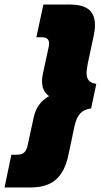

<svg xmlns="http://www.w3.org/2000/svg" viewBox="-83 -721 444 845"><path d="M-63 104 -33 -40H-8Q13 -40 24 -50.5Q35 -61 39 -83L65 -203Q78 -267 133 -298Q102 -319 102 -364Q102 -378 105 -393L131 -513Q132 -518 132.5 -522Q133 -526 133 -530Q133 -557 102 -557H77L108 -701H223Q282 -701 308.5 -678.5Q335 -656 335 -611Q335 -589 329 -562L303 -440Q301 -428 299.5 -418Q298 -408 298 -400Q298 -378 308 -366.5Q318 -355 341 -352L318 -244Q287 -240 270 -221.5Q253 -203 245 -166L217 -34Q202 35 163 69.5Q124 104 51 104Z"/></svg>

Font: Kanit
Style: Bold Italic
Weight: 700
Italic angle: -12°
Designer: Katatrad Team
Foundry: CadsonDemak
Version: Version 2.000; ttfautohint (v1.8.3)